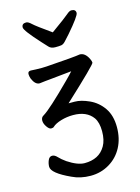

<svg xmlns="http://www.w3.org/2000/svg" viewBox="-132 -805 765 1047"><g transform="rotate(-15 250.0 -281.5)"><path d="M142.1 145Q40 98.1 40 62Q40 43.9 47.6 25.9Q55.2 7.8 70.8 7.8Q85 7.8 98.9 22.9Q112.8 38.1 138.2 56.2Q193.8 92.8 232.9 92.8Q272.9 92.8 302.5 77.9Q332 63 350.6 31Q369.1 -1 369.1 -50.8Q369.1 -100.1 350.1 -127.9Q314.9 -176.8 238.8 -176.8Q203.1 -176.8 170.2 -167Q137.2 -157.2 121.1 -142.1Q117.2 -137.2 105 -137.2Q94.2 -137.2 81.5 -155.5Q68.8 -173.8 68.8 -190.9Q68.8 -210 85 -217.8Q124 -241.2 250 -367.2Q279.8 -397 291 -410.2L170.9 -397.9Q154.8 -397 140.4 -395Q126 -393.1 107.9 -391.1Q83 -391.1 66.9 -429.2Q62 -443.8 62 -455.1Q62 -471.2 79.1 -471.2Q106 -469.2 141.1 -469.2Q162.1 -469.2 168 -470.2Q328.1 -481 359.9 -486.8Q389.2 -486.8 408.2 -448.2Q415 -434.1 415 -425.8Q415 -415 231.9 -245.1H266.1Q301.8 -245.1 347.9 -224.1Q394 -203.1 423.6 -160.2Q453.1 -117.2 453.1 -51.8Q453.1 12.2 427 61.5Q400.9 110.8 353 139.4Q305.2 168 247.1 168Q189 168 142.1 145ZM242.2 -559.1Q217.8 -559.1 205.8 -572.5Q193.8 -585.9 175.8 -605Q97.2 -690.9 97.2 -709Q97.2 -731 122.1 -731Q133.8 -731 150.9 -714.6Q168 -698.2 249 -641.1Q333 -701.2 349.6 -716.1Q366.2 -731 377 -731Q401.9 -731 401.9 -710Q401.9 -692.9 329.1 -608.9Q310.1 -587.9 298.6 -575.4Q287.1 -563 275.6 -561Q264.2 -559.1 242.2 -559.1Z"/></g></svg>

Font: LXGW WenKai Mono GB Screen
Style: Regular
Weight: 400
Monospace: yes
Designer: LXGW / Fontworks Inc.
Foundry: LXGW / Fontworks Inc.
Version: Version 1.510;January 18,2025